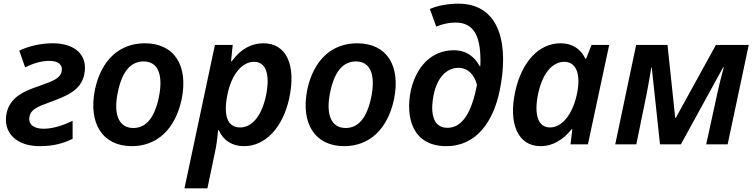

<svg xmlns="http://www.w3.org/2000/svg" viewBox="-20 -787 4120 1047"><path d="M196 10C273 10 324 -5 376 -30V-128C329 -106 274 -85 217 -85C164 -85 132 -109 141 -152C149 -192 188 -206 255 -231C342 -263 420 -293 439 -379C462 -484 392 -551 268 -551C198 -551 134 -534 85 -511L117 -420C161 -441 204 -455 249 -455C297 -455 324 -435 316 -396C308 -362 276 -347 199 -320C121 -293 36 -263 16 -170C-6 -63 70 10 196 10Z M699 10C836 10 935 -82 970 -243C1009 -430 930 -551 770 -551C632 -551 533 -461 498 -300C460 -113 540 10 699 10ZM707 -89C630 -89 597 -159 622 -282C645 -396 692 -452 763 -452C840 -452 871 -383 847 -260C824 -147 778 -89 707 -89Z M986 240H1111L1151 49C1160 9 1166 -35 1169 -77H1173C1199 -20 1246 10 1311 10C1427 10 1522 -91 1557 -250C1596 -430 1543 -551 1417 -551C1353 -551 1294 -522 1244 -453H1240L1249 -542H1152ZM1289 -92C1220 -92 1197 -158 1220 -270C1242 -381 1300 -450 1365 -450C1430 -450 1454 -383 1431 -268C1408 -157 1356 -92 1289 -92Z M1857 10C1994 10 2093 -82 2128 -243C2167 -430 2088 -551 1928 -551C1790 -551 1691 -461 1656 -300C1618 -113 1698 10 1857 10ZM1865 -89C1788 -89 1755 -159 1780 -282C1803 -396 1850 -452 1921 -452C1998 -452 2029 -383 2005 -260C1982 -147 1936 -89 1865 -89Z M2414 10C2583 10 2671 -132 2704 -289C2755 -529 2715 -767 2479 -767C2422 -767 2365 -756 2324 -738L2359 -642C2391 -656 2430 -664 2463 -664C2559 -664 2600 -599 2600 -456C2600 -449 2600 -437 2599 -426H2596C2570 -473 2528 -513 2454 -513C2331 -513 2248 -420 2220 -292C2191 -151 2226 10 2414 10ZM2420 -90C2329 -90 2329 -195 2345 -271C2363 -358 2411 -417 2480 -417C2534 -417 2567 -377 2581 -325C2553 -177 2503 -90 2420 -90Z M2928 10C2996 10 3053 -27 3097 -82H3101L3091 0H3186L3302 -542H3206L3176 -467H3172C3148 -518 3103 -551 3037 -551C2919 -551 2826 -451 2790 -290C2751 -113 2804 10 2928 10ZM2979 -92C2915 -92 2891 -160 2914 -273C2937 -384 2989 -449 3057 -450C3123 -450 3150 -381 3125 -269C3100 -160 3044 -92 2979 -92Z M3335 0H3450L3507 -279C3515 -324 3525 -373 3532 -420H3534L3579 0H3693L3924 -421H3927C3918 -386 3904 -335 3893 -284L3831 0H3948L4063 -542H3884L3665 -144H3662L3620 -542H3449Z"/></svg>

Font: Noto Sans SemiBold
Style: Italic
Weight: 600
Italic angle: -12°
Designer: Monotype Design Team
Foundry: Monotype Imaging Inc.
Version: Version 2.013